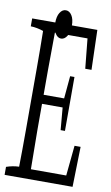

<svg xmlns="http://www.w3.org/2000/svg" viewBox="-102 -921 552 959"><g transform="rotate(10 173.5 -441.5)"><path d="M323.7 -803.2Q326.7 -707.5 329.6 -601.6H297.9Q290 -682.1 282.7 -752.9H117.2Q115.7 -629.4 115.7 -561.5Q115.7 -504.4 115.7 -437.5H219.7Q224.6 -499.5 230 -551.8H252Q252 -419.9 252 -278.3H230Q225.1 -339.8 220.2 -391.6H115.7Q115.7 -329.1 115.7 -256.8Q115.7 -186 117.7 -60.1H296.9Q304.7 -141.6 312 -213.4H342.8Q340.3 -116.7 337.9 -9.8H-6.8Q-6.8 -34.7 -6.8 -50.3Q25.4 -61.5 57.6 -62.5Q59.1 -142.6 59.1 -251Q59.1 -411.1 59.1 -560.5Q59.1 -670.4 57.6 -751Q25.4 -762.2 -6.8 -763.2Q-6.8 -788.1 -6.8 -803.2ZM182.4 -749Q169.9 -729 152.3 -729Q134.8 -729 122.6 -749Q110.4 -769 110.4 -801.8Q110.4 -834.5 122.3 -853.5Q134.3 -872.6 152.3 -872.6Q170.4 -872.6 182.6 -853.5Q194.8 -834.5 194.8 -801.8Q194.8 -769 182.4 -749Z"/></g></svg>

Font: Scarab Serif
Style: Condensed-Light
Weight: 300
Designer: John Roberts
Foundry: Scarab
Version: 1.0